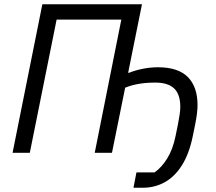

<svg xmlns="http://www.w3.org/2000/svg" viewBox="-20 -718 1017 902"><path d="M607 164 621 92H706Q739 69 765.5 26.5Q792 -16 805 -80L816 -134Q821 -160 824 -180Q827 -200 827 -216Q827 -275 798 -302.5Q769 -330 710 -330Q667 -330 632 -324Q597 -318 568 -306L506 0H425L550 -626H246L120 0H39L179 -698H647L582 -376H586Q616 -388 651.5 -395Q687 -402 722 -402Q817 -402 862.5 -356Q908 -310 908 -224Q908 -208 905.5 -186Q903 -164 897 -134L886 -80Q869 4 835 58Q801 112 754 138Q707 164 651 164Z"/></svg>

Font: IBM Plex Sans
Style: Italic
Weight: 400
Italic angle: -11.31°
Designer: Mike Abbink, Paul van der Laan, Pieter van Rosmalen
Foundry: Bold Monday
Version: Version 3.201